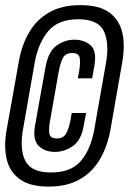

<svg xmlns="http://www.w3.org/2000/svg" viewBox="-27 -700 490 728"><path d="M157 7.5Q87.5 7.5 48.8 -20Q10 -47.5 -1.5 -96Q-13 -144.5 -2 -207L44.5 -467Q55 -528 82.8 -576.2Q110.5 -624.5 158.5 -652.5Q206.5 -680.5 278 -680.5Q350 -680.5 388 -652.2Q426 -624 436.8 -575.8Q447.5 -527.5 437 -467L391.5 -206.5Q380 -144.5 351.8 -96Q323.5 -47.5 275.5 -20Q227.5 7.5 157 7.5ZM166.5 -46Q243 -46 280.2 -90.5Q317.5 -135 330.5 -209.5L375 -462Q388 -538 366.5 -582.5Q345 -627 269 -627Q194 -627 156 -582Q118 -537 104.5 -462L60.5 -211Q46.5 -132.5 69.5 -89.2Q92.5 -46 166.5 -46ZM180.5 -124Q143.5 -124 119.8 -146.8Q96 -169.5 106 -225L145.5 -445Q156 -504.5 187.2 -527Q218.5 -549.5 255 -549.5Q292.5 -549.5 316.8 -528Q341 -506.5 330.5 -448.5L322.5 -403H268L273.5 -433Q278.5 -464 275 -481.5Q271.5 -499 246.5 -499Q221.5 -499 211.8 -480.8Q202 -462.5 196 -430.5L163 -243.5Q157 -212 160.2 -193.5Q163.5 -175 188.5 -175Q213 -175 223.5 -193.5Q234 -212 240 -243L245 -271.5H299.5L290.5 -223.5Q281 -168 249 -146Q217 -124 180.5 -124Z"/></svg>

Font: Anybody Condensed Medium
Style: Italic
Weight: 500
Width: 3
Italic angle: -10°
Designer: Tyler Finck
Foundry: Etcetera Type Company
Version: Version 1.010; ttfautohint (v1.8.3) -l 8 -r 50 -G 200 -x 14 